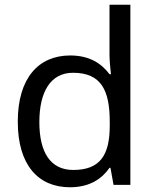

<svg xmlns="http://www.w3.org/2000/svg" viewBox="-20 -780 655 810"><path d="M275 10C359 10 410 -26 442 -72H446L459 0H530V-760H442V-546C442 -526 446 -484 448 -467H442C409 -511 359 -546 276 -546C143 -546 55 -451 55 -267C55 -83 142 10 275 10ZM289 -63C193 -63 146 -137 146 -265C146 -392 193 -473 288 -473C407 -473 443 -399 443 -266V-250C443 -125 402 -63 289 -63Z"/></svg>

Font: Noto Sans Sunuwar
Style: Regular
Weight: 400
Designer: Anshuman Pandey
Foundry: Jamra Patel LLC
Version: Version 1.000